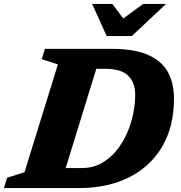

<svg xmlns="http://www.w3.org/2000/svg" viewBox="-47 -955 920 975"><path d="M247 -628 165 -654.5 181 -707H517.5Q637.5 -707 707.2 -675.2Q777 -643.5 806.8 -586.8Q836.5 -530 836.5 -455Q836.5 -312.5 776.8 -210.8Q717 -109 608.5 -54.5Q500 0 354.5 0H-27L-11 -52.5L77.5 -80.5ZM368 -101.5Q422 -101.5 465.5 -124.8Q509 -148 541.8 -187.2Q574.5 -226.5 596.2 -275Q618 -323.5 628.8 -374.5Q639.5 -425.5 639.5 -472Q639.5 -535.5 604 -570.5Q568.5 -605.5 489 -605.5H442L286.5 -101.5ZM796 -935 622.5 -772H494.5L421 -935H523.5L579 -861L680 -935Z"/></svg>

Font: Newsreader Caption
Style: Bold Italic
Weight: 700
Italic angle: -17°
Designer: Hugues Gentile
Foundry: Production Type
Version: Version 1.001